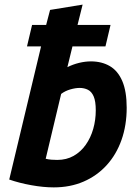

<svg xmlns="http://www.w3.org/2000/svg" viewBox="-20 -797 600 832"><path d="M213 15Q168 15 115.5 5.5Q63 -4 20 -19L158 -596H97L119 -689H180L197 -754L338 -777L316 -689H459L437 -596H294L272 -506Q296 -518 322.5 -524.5Q349 -531 374 -531Q421 -531 456 -510.5Q491 -490 510 -445.5Q529 -401 529 -330Q529 -254 506.5 -190.5Q484 -127 442 -81Q400 -35 342 -10Q284 15 213 15ZM228 -104Q268 -104 299 -121.5Q330 -139 351.5 -169.5Q373 -200 384 -238.5Q395 -277 395 -319Q395 -358 386 -379Q377 -400 361 -408Q345 -416 325 -416Q307 -416 284.5 -409.5Q262 -403 245 -390L178 -109Q190 -106 203 -105Q216 -104 228 -104Z"/></svg>

Font: Ubuntu Sans Mono
Style: Italic
Weight: 400
Italic angle: -13.5°
Monospace: yes
Designer: Dalton Maag Ltd
Foundry: Dalton Maag Ltd
Version: Version 1.006